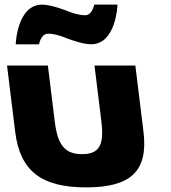

<svg xmlns="http://www.w3.org/2000/svg" viewBox="-20 -797 743 832"><path d="M266.9 -632C266.9 -632 335.2 -605 374.2 -605C484.2 -605 489.1 -777 489.1 -777H388.1C388.1 -777 380.7 -731 348.7 -731C312.7 -731 270.4 -750 270.4 -750C270.4 -750 202.1 -777 163.1 -777C53.1 -777 48.2 -605 48.2 -605H149.2C149.2 -605 156.6 -651 188.6 -651C224.6 -651 266.9 -632 266.9 -632ZM10.5 -513H187.5L217.5 -269C229.9 -168 261.7 -129 335.7 -129C409.7 -129 431.9 -168 419.5 -269L389.5 -513H566.5L601.8 -226C622.9 -54 545.3 15 353.3 15C161.3 15 66.9 -54 45.8 -226Z"/></svg>

Font: Hussar
Style: BdOpOblOne
Weight: 700
Foundry: Cannot Into Space Fonts
Version: Version 2.00